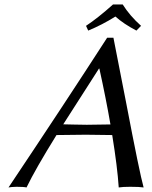

<svg xmlns="http://www.w3.org/2000/svg" viewBox="-20 -825 673 848"><path d="M522 -805.2Q552.7 -755.9 603 -710.9L582.5 -689.9Q526.4 -719.2 489.7 -752Q431.2 -715.3 369.6 -689.9L359.9 -710.9Q410.6 -744.1 479 -805.2ZM229.5 -228.5Q136.2 -78.1 97.2 2.9Q85 0 53.2 0Q29.8 0.5 17.6 2.9Q265.6 -367.7 453.1 -658.2H481Q498 -574.7 536.6 -374Q596.7 -59.6 614.3 2.9Q597.2 0 555.2 0Q522 0 504.4 2.9Q498.5 -87.4 475.6 -228.5Q404.3 -230 358.9 -230Q301.3 -230 229.5 -228.5ZM467.8 -275.4Q447.8 -391.1 418.9 -522H417Q288.1 -321.8 259.3 -275.9Q272.5 -275.9 303.2 -274.9Q346.7 -273.9 363.3 -273.9Q406.2 -273.9 467.8 -275.4Z"/></svg>

Font: Linux Biolinum Capitals O
Style: Italic Samll Caps
Weight: 400
Italic angle: -12°
Designer: Philipp H. Poll
Foundry: Philipp H. Poll
Version: Version 0.6.2